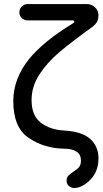

<svg xmlns="http://www.w3.org/2000/svg" viewBox="-20 -733 509 953"><path d="M310.5 163.1Q310.5 148.4 318.8 139.6Q327.1 130.9 342.8 120.1Q362.3 108.4 372.1 96.7Q381.8 85 381.8 63.5Q381.8 4.9 293.9 4.9Q195.3 2 120.6 -49.8Q45.9 -101.6 45.9 -231.4Q45.9 -343.8 127 -443.4Q198.2 -529.3 343.8 -618.2Q348.6 -621.1 348.6 -626Q348.6 -631.8 339.8 -631.8H118.2Q100.6 -631.8 88.4 -643.1Q76.2 -654.3 76.2 -671.9Q76.2 -689.5 88.4 -701.2Q100.6 -712.9 118.2 -712.9H409.2Q434.6 -712.9 451.7 -696.8Q468.8 -680.7 468.8 -656.2Q468.8 -640.6 462.4 -626.5Q456.1 -612.3 434.6 -596.7Q336.9 -526.4 275.9 -475.1Q214.8 -423.8 175.8 -363.8Q136.7 -303.7 136.7 -236.3Q136.7 -159.2 182.6 -124Q228.5 -88.9 298.8 -85Q386.7 -80.1 427.7 -43.5Q468.8 -6.8 468.8 53.7Q468.8 136.7 400.4 182.6Q373 200.2 350.6 200.2Q332 200.2 321.3 189.9Q310.5 179.7 310.5 163.1Z"/></svg>

Font: jf-openhuninn-2.0
Style: Regular
Weight: 400
Designer: [Kosugi Maru]
Designed by MOTOYA      

[Varela Round]
Joe Prince (Latin component); Avraham Cornfeld (Hebrew component)
Foundry: justfont CO.,LTD.
Version: 2.0